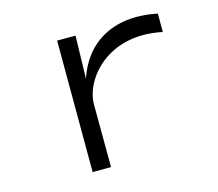

<svg xmlns="http://www.w3.org/2000/svg" viewBox="-79 -607 799 705"><g transform="rotate(-15 320.0 -254.0)"><path d="M573 -430V-500C403 -535 295 -458 256 -337L260 -500H190L191 0H261L260 -239C260 -333 371 -473 573 -430Z"/></g></svg>

Font: altertype_V2
Style: Regular
Weight: 400
Designer: Simon Renaud
Version: Version 2.001;Glyphs 3.1.2 (3151)